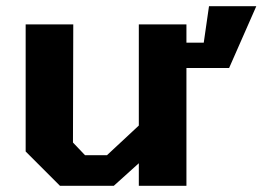

<svg xmlns="http://www.w3.org/2000/svg" viewBox="-20 -601 849 621"><path d="M174 0 63 -111V-522H217L216 -140L255 -99H326L429 -195V-522H583V-463H639L656 -581H809L721 -381H583V0H429V-73L348 0Z"/></svg>

Font: Tomorrow SemiBold
Style: Regular
Weight: 600
Designer: Tony de Marco, Monica Rizzolli
Foundry: Just in Type
Version: Version 2.002